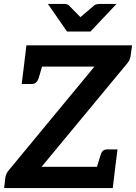

<svg xmlns="http://www.w3.org/2000/svg" viewBox="-20 -954 690 974"><path d="M1 0 7 -53Q10 -73 25 -91L459 -616H101L114 -724H650L643 -674Q641 -651 625 -632L191 -108H565L552 0ZM465 -85 490 -167Q494 -181 502 -188.5Q510 -196 524 -196H576L565 -108ZM200 -639 176 -557Q171 -543 162.5 -535.5Q154 -528 141 -528H90L101 -616ZM571 -934 439 -794H320L223 -934H307Q322 -934 331 -925L388 -867L456 -925Q460 -929 468 -931.5Q476 -934 483 -934Z"/></svg>

Font: Aleo
Style: Bold Italic
Weight: 700
Italic angle: -7°
Version: Version 2.001;gftools[0.9.29]